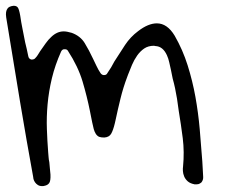

<svg xmlns="http://www.w3.org/2000/svg" viewBox="-20 -632 783 652"><path d="M5.9 -603.5Q10.7 -610.4 25.4 -612.3H27.3Q36.1 -612.3 40.5 -606.4Q44.9 -600.6 48.8 -578.1Q51.8 -556.6 56.2 -535.2Q60.5 -513.7 65.4 -488.3Q68.4 -477.5 70.8 -465.8Q73.2 -454.1 76.2 -440.4Q78.1 -431.6 86.9 -429.7Q96.7 -429.7 100.6 -435.5Q105.5 -440.4 108.9 -446.3Q112.3 -452.1 116.2 -458Q126 -471.7 134.8 -484.4Q143.6 -497.1 154.3 -506.8Q173.8 -525.4 196.3 -525.4Q207 -525.4 223.6 -520.5Q252.9 -509.8 267.6 -485.8Q282.2 -461.9 295.9 -432.6Q301.8 -420.9 307.6 -408.2Q313.5 -395.5 321.3 -383.8Q326.2 -377 333 -377Q341.8 -377 344.7 -383.8Q351.6 -393.6 357.4 -403.3Q363.3 -413.1 368.2 -422.9Q386.7 -452.1 404.8 -479.5Q422.9 -506.8 449.2 -526.4Q483.4 -552.7 512.7 -552.7Q547.9 -552.7 573.2 -510.7Q600.6 -462.9 617.2 -410.2Q633.8 -357.4 643.6 -303.2Q653.3 -249 658.2 -193.8Q663.1 -138.7 667 -84Q668 -70.3 668.5 -57.6Q668.9 -44.9 669.9 -32.2Q670.9 -21.5 664.1 -12.7Q658.2 -7.8 653.8 -6.8Q649.4 -5.9 641.6 -5.9Q626 -8.8 617.7 -16.1Q609.4 -23.4 605.5 -32.7Q601.6 -42 601.1 -51.3Q600.6 -60.5 601.6 -66.4Q606.4 -116.2 600.6 -162.6Q594.7 -209 586.9 -255.9L581.1 -296.9Q575.2 -334 566.4 -365.2Q563.5 -378.9 560.5 -394.5Q557.6 -407.2 554.7 -420.4Q551.8 -433.6 546.9 -444.3Q533.2 -474.6 507.8 -475.6Q505.9 -475.6 505.4 -476.1Q504.9 -476.6 502.9 -476.6Q483.4 -476.6 469.7 -467.3Q456.1 -458 445.8 -443.4Q435.5 -428.7 428.2 -411.6Q420.9 -394.5 415 -378.9Q413.1 -373 412.1 -371.1Q398.4 -335 389.2 -297.4Q379.9 -259.8 372.1 -222.7L370.1 -213.9Q364.3 -189.5 357.4 -177.7Q350.6 -166 334 -165Q324.2 -165 317.9 -167Q311.5 -168.9 305.7 -176.8Q300.8 -184.6 298.3 -193.8Q295.9 -203.1 293.9 -212.9L293 -216.8Q291 -226.6 289.1 -236.3Q287.1 -246.1 285.2 -255.9Q275.4 -304.7 260.3 -355.5Q245.1 -406.2 210.9 -459Q208 -464.8 200.2 -464.8H198.2Q191.4 -464.8 187.5 -457Q167 -411.1 156.2 -366.2Q145.5 -321.3 141.6 -277.8Q137.7 -234.4 139.2 -193.8Q140.6 -153.3 143.6 -115.2Q144.5 -106.4 145 -98.1Q145.5 -89.8 147.5 -81.1Q148.4 -70.3 149.4 -60.1Q150.4 -49.8 151.4 -39.1Q152.3 -17.6 147 -10.3Q141.6 -2.9 130.9 -1Q128.9 0 123 0Q114.3 0 108.4 -3.9Q102.5 -7.8 99.1 -12.7Q95.7 -17.6 94.2 -22.5Q92.8 -27.3 92.8 -30.3Q70.3 -153.3 48.3 -285.2Q26.4 -417 1 -573.2Q-2 -593.8 5.9 -603.5Z"/></svg>

Font: Scriphy
Style: Regular
Weight: 400
Designer: Ala M. Lockhart
Foundry: Ala M. Lockhart
Version: Version 1.0 2021